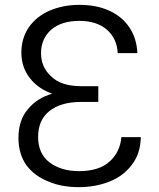

<svg xmlns="http://www.w3.org/2000/svg" viewBox="-20 -759 654 791"><path d="M183 -301Q137 -264 137 -195Q137 -126 184 -90Q232 -54 305 -54Q389 -54 432 -94Q475 -133 480 -194H560Q559 -126 523 -80Q489 -34 431 -11Q373 12 305 12Q233 12 180 -11Q123 -33 89 -78Q56 -125 56 -191Q56 -263 94 -308Q132 -355 195 -373Q138 -393 104 -436Q68 -481 68 -543Q68 -601 99 -647Q131 -692 184 -715Q240 -739 307 -739Q378 -739 430 -715Q483 -691 513 -646Q543 -602 546 -540H465Q462 -600 421 -636Q379 -673 307 -673Q233 -673 190 -636Q149 -598 149 -540Q149 -483 190 -445Q231 -404 314 -404H385V-387V-339H314Q230 -339 183 -301Z"/></svg>

Font: Sinter Normal
Style: Regular
Weight: 350
Foundry: Adobe & rsms
Version: Version 1.000